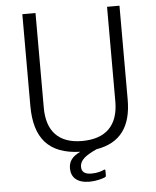

<svg xmlns="http://www.w3.org/2000/svg" viewBox="-60 -793 828 1016"><g transform="rotate(-5 354.0 -285.0)"><path d="M547 -742V-239C547 -112 480 -46 354 -46C230 -46 167 -114 167 -239V-742H97V-255C97 -84 171 5 339 10C292 32 277 59 277 93C277 140 308 172 374 172C408 172 441 163 457 156C461 154 463 152 463 146V121C463 115 460 113 453 117C443 122 419 130 389 130C352 130 336 116 336 90C336 55 365 32 426 4C554 -17 613 -101 613 -243V-742Z"/></g></svg>

Font: 18Franklin Light
Style: Regular
Weight: 300
Designer: Pablo Impallari, Rodrigo Fuenzalida (Modified by Dan O. Williams)
Version: Version 0.025;PS 000.025;hotconv 1.0.88;makeotf.lib2.5.64775